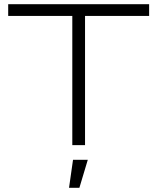

<svg xmlns="http://www.w3.org/2000/svg" viewBox="-20 -691 749 914"><path d="M384.8 -615.2V0H324.2V-615.2H19V-670.9H689.9V-615.2ZM357.9 203.1H308.6L327.6 69.8H397.9Z"/></svg>

Font: Syncopate
Style: Regular
Weight: 300
Width: 7
Designer: Astigmatic (AOETI)
Foundry: Astigmatic (AOETI)
Version: Version 001.000